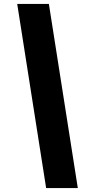

<svg xmlns="http://www.w3.org/2000/svg" viewBox="-20 -862 455 982"><path d="M378 100H216L68 -842H230Z"/></svg>

Font: My Font
Style: Italic
Weight: 500
Designer: Julieta Ulanovsky
Foundry: Julieta Ulanovsky
Version: ""